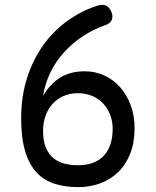

<svg xmlns="http://www.w3.org/2000/svg" viewBox="-20 -759 640 789"><path d="M300 -80Q332 -80 358 -88.5Q384 -97 403 -115.5Q422 -134 432.5 -162.5Q443 -191 443 -230Q443 -260 433 -286.5Q423 -313 404.5 -333Q386 -353 359.5 -364.5Q333 -376 300 -376Q266 -376 239 -363.5Q212 -351 194 -330Q176 -309 166.5 -281Q157 -253 157 -221Q157 -180 168.5 -152.5Q180 -125 199.5 -109Q219 -93 245 -86.5Q271 -80 300 -80ZM372 -733Q393 -741 408.5 -738.5Q424 -736 435 -716Q445 -698 440.5 -681Q436 -664 414 -656Q366 -640 322.5 -611.5Q279 -583 244.5 -545.5Q210 -508 187.5 -462Q165 -416 157 -365Q184 -412 225.5 -439Q267 -466 329 -466Q372 -466 409.5 -448.5Q447 -431 474.5 -399.5Q502 -368 517.5 -325.5Q533 -283 533 -233Q533 -173 515 -127.5Q497 -82 465.5 -51.5Q434 -21 391.5 -5.5Q349 10 301 10Q249 10 205.5 -3.5Q162 -17 131.5 -49Q101 -81 84 -135.5Q67 -190 67 -272Q67 -363 91 -438Q115 -513 156 -571Q197 -629 252.5 -670Q308 -711 372 -733Z"/></svg>

Font: Maple Mono
Style: Regular
Weight: 400
Monospace: yes
Designer: subframe7536
Version: Version 7.300